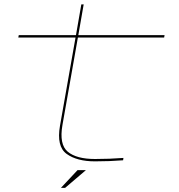

<svg xmlns="http://www.w3.org/2000/svg" viewBox="-20 -748 835 896"><path d="M423.5 5Q339 5 291 -29.8Q243 -64.5 260 -161.5L332.5 -573H65.5L67.5 -584H334.5L359.5 -727.5H370.5L345.5 -584H748L746 -573H343.5L271.5 -165Q255.5 -74 296.2 -40Q337 -6 423.5 -6Q490.5 -6 556 -11L554.5 0Q491.5 5 423.5 5ZM264.4 128.7 341.9 45.9H381L283.9 128.7Z"/></svg>

Font: Anybody UltraExpanded Thin
Style: Italic
Weight: 100
Width: 9
Italic angle: -10°
Designer: Tyler Finck
Foundry: Etcetera Type Company
Version: Version 1.010; ttfautohint (v1.8.3) -l 8 -r 50 -G 200 -x 14 